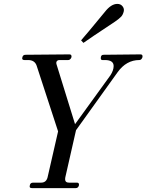

<svg xmlns="http://www.w3.org/2000/svg" viewBox="-20 -965 751 985"><path d="M408 -745 396 -758Q421 -786 518 -904Q550 -945 582 -945Q599 -945 608.5 -933Q618 -921 615 -907Q611 -890 602 -880Q593 -870 570 -854Q434 -764 408 -745ZM143 0Q129 0 133 -14Q135 -28 150 -28H191Q217 -28 224 -55L278 -291L168 -628Q158 -657 124 -657H105Q90 -657 95 -672Q98 -684 111 -684L336 -686Q347 -686 347 -675Q347 -669 342 -663Q337 -657 330 -657H286Q276 -657 271.5 -651Q267 -645 270 -635L365 -328L546 -578Q563 -604 563 -626Q563 -657 518 -657H505Q497 -657 497 -667Q497 -684 511 -684L701 -686Q713 -686 711 -672Q706 -657 695 -657Q628 -657 583 -594L370 -297L315 -55Q314 -52 314 -46Q314 -28 334 -28H375Q387 -28 385 -14Q381 0 369 0Z"/></svg>

Font: HK Venetian
Style: Italic
Weight: 400
Italic angle: -12°
Version: Version 1.000;PS 001.000;hotconv 1.0.88;makeotf.lib2.5.64775